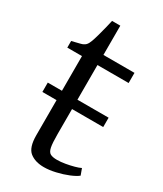

<svg xmlns="http://www.w3.org/2000/svg" viewBox="-177 -750 700 827"><g transform="rotate(30 173.0 -337.0)"><path d="M186.5 9.5Q143 9.5 116.5 -11.5Q90 -32.5 90 -93.5V-268H19.5V-314.5H90V-487H17V-520Q24.5 -522 35.5 -524.5Q46.5 -527 57 -529.8Q67.5 -532.5 71.5 -535Q77.5 -538 81.5 -542Q85.5 -546 88.8 -552Q92 -558 95 -566Q99.5 -578 105.8 -600.5Q112 -623 117.8 -646Q123.5 -669 126.5 -683H167.5V-537.5H322V-487H167V-314.5H322V-268H167V-143Q167 -99 171.2 -78.5Q175.5 -58 187 -52Q198.5 -46 220 -46Q238.5 -46 260.2 -49.8Q282 -53.5 301.2 -58.8Q320.5 -64 331 -69.5L342.5 -38Q329 -27 302.2 -16Q275.5 -5 244.2 2.2Q213 9.5 186.5 9.5Z"/></g></svg>

Font: Merriweather 60pt Light
Style: Regular
Weight: 300
Version: Version 2.100